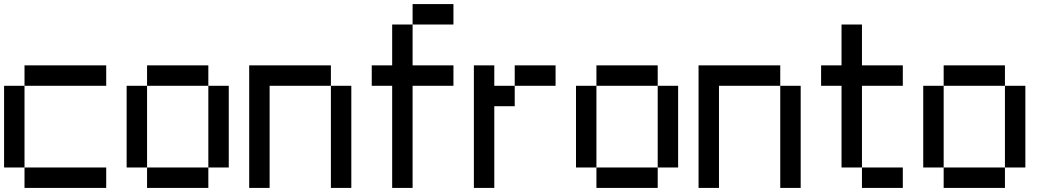

<svg xmlns="http://www.w3.org/2000/svg" viewBox="-20 -920 5140 940"><path d="M0 -100V-500H100V-100ZM100 -100H500V0H100ZM100 -500V-600H500V-500Z M600 -100V-500H700V-100ZM1000 -100V0H700V-100ZM1000 -500H1100V-100H1000ZM1000 -600V-500H700V-600Z M1200 0V-600H1600V-500H1300V0ZM1600 0V-500H1700V0Z M1800 -500V-600H1900V-800H2000V-600H2200V-500H2000V0H1900V-500ZM2000 -800V-900H2200V-800Z M2300 0V-600H2400V-500H2500V-400H2400V0ZM2700 -500H2500V-600H2700Z M2800 -100V-500H2900V-100ZM3200 -100V0H2900V-100ZM3200 -500H3300V-100H3200ZM3200 -600V-500H2900V-600Z M3400 0V-600H3800V-500H3500V0ZM3800 0V-500H3900V0Z M4000 -500V-600H4100V-800H4200V-600H4400V-500H4200V-100H4100V-500ZM4200 -100H4400V0H4200Z M4500 -100V-500H4600V-100ZM4900 -100V0H4600V-100ZM4900 -500H5000V-100H4900ZM4900 -600V-500H4600V-600Z"/></svg>

Font: Galmuri9 Regular
Style: Regular
Weight: 400
Designer: Lee Minseo (quiple)
Version: Version 2.399;hotconv 1.1.1;makeotfexe 2.6.0 DEVELOPMENT